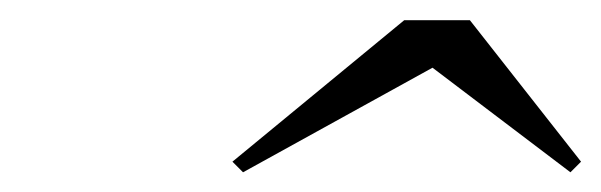

<svg xmlns="http://www.w3.org/2000/svg" viewBox="-20 -790 595 190"><path d="M408 -723 544.5 -619.5 555 -630 445 -770H380L210 -630L220.5 -619.5Z"/></svg>

Font: Bodoni* 48pt Fatface
Style: Italic
Weight: 900
Italic angle: -13°
Version: Version 2.3